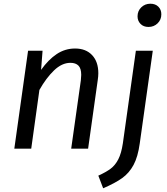

<svg xmlns="http://www.w3.org/2000/svg" viewBox="-20 -800 899 1033"><path d="M509 -406Q509 -390 506 -370L454 0H363L415 -368Q417 -390 417 -397Q417 -432 402 -447Q387 -462 359 -462Q313 -462 270.5 -421Q228 -380 192 -316L148 0H57L131 -527H209L201 -424Q240 -479 285 -509Q330 -539 384 -539Q442 -539 475.5 -503.5Q509 -468 509 -406ZM509 145Q551 126 575.5 107.5Q600 89 616.5 57Q633 25 641 -29L711 -527H802L732 -29Q722 44 698.5 87.5Q675 131 637.5 158Q600 185 535 213ZM720 -712Q720 -741 740 -760.5Q760 -780 789 -780Q816 -780 832 -764Q848 -748 848 -723Q848 -694 828 -674.5Q808 -655 779 -655Q752 -655 736 -671.5Q720 -688 720 -712Z"/></svg>

Font: Fira Sans
Style: Italic
Weight: 400
Italic angle: -8°
Designer: bBox Type GmbH & Carrois Corporate GbR & Edenspiekermann AG
Foundry: bBox Type GmbH & Carrois Corporate GbR & Edenspiekermann AG
Version: Version 4.301